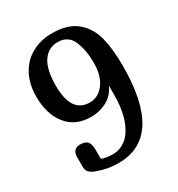

<svg xmlns="http://www.w3.org/2000/svg" viewBox="-169 -821 868 934"><g transform="rotate(-30 265.0 -354.5)"><path d="M161 -110V-61Q185 -51 226 -51Q263 -51 296.5 -76Q330 -101 351.5 -158.5Q373 -216 373 -307V-349Q351 -303 310.5 -282Q270 -261 224 -261Q136 -261 88 -321Q40 -381 40 -479Q40 -550 68 -602Q96 -654 146 -681.5Q196 -709 259 -709Q348 -709 397 -668Q446 -627 463 -560.5Q480 -494 480 -401Q480 0 227 0Q192 0 164 -5.5Q136 -11 106 -22Q87 -29 76 -40Q65 -51 65 -73V-124Q65 -172 108 -172Q137 -172 149 -158Q161 -144 161 -110ZM365 -484Q365 -554 343 -606Q321 -658 262 -658Q210 -658 179.5 -614Q149 -570 149 -478Q149 -325 253 -325Q300 -325 332.5 -367.5Q365 -410 365 -484Z"/></g></svg>

Font: Marmelad for Arash.Academy
Style: Regular
Weight: 400
Designer: Manvel Shmavonyan
Foundry: Cyreal
Version: Version 1.110;Glyphs 3.2 (3202)